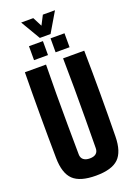

<svg xmlns="http://www.w3.org/2000/svg" viewBox="-204 -1195 895 1280"><g transform="rotate(-20 243.5 -555.0)"><path d="M244 10Q131.5 10 83 -36.5Q34.5 -83 33 -191Q31 -342 31 -495.8Q31 -649.5 33 -800H183Q181 -699.5 180.8 -590.5Q180.5 -481.5 181.2 -372.5Q182 -263.5 183 -163Q183 -138.5 199 -125.2Q215 -112 244 -112Q273.5 -112 288.8 -125.2Q304 -138.5 304 -163Q305 -263.5 305.8 -372.5Q306.5 -481.5 306.2 -590.5Q306 -699.5 304 -800H454Q456.5 -649.5 456.5 -495.8Q456.5 -342 454 -191Q452.5 -83 404.2 -36.5Q356 10 244 10ZM271 -855V-954H370V-855ZM118 -855V-954H217V-855ZM205 -981 123 -1120H209L243 -1054L277 -1120H363L281 -981Z"/></g></svg>

Font: Big Shoulders Display Thin Black
Style: Regular
Weight: 900
Version: Version 2.002